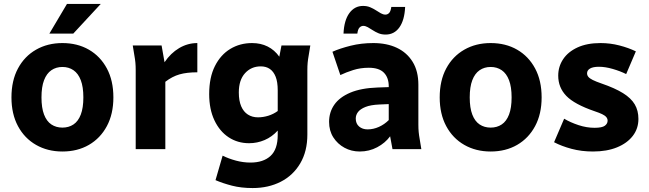

<svg xmlns="http://www.w3.org/2000/svg" viewBox="-20 -755 3285 972"><path d="M38 -262Q38 -347 71 -408.5Q104 -470 162.5 -503.5Q221 -537 296 -537Q372 -537 430 -503.5Q488 -470 521 -408.5Q554 -347 554 -262Q554 -178 521 -116.5Q488 -55 430 -21.5Q372 12 296 12Q221 12 162.5 -21.5Q104 -55 71 -116.5Q38 -178 38 -262ZM190 -262Q190 -209 203 -175Q216 -141 240 -125Q264 -109 296 -109Q328 -109 352 -125Q376 -141 389 -175Q402 -209 402 -262Q402 -315 389 -349Q376 -383 352 -399.5Q328 -416 296 -416Q264 -416 240 -399.5Q216 -383 203 -349Q190 -315 190 -262ZM230 -585 319 -735H490L351 -585Z M652 -525H798L813 -440Q844 -486 887 -511.5Q930 -537 979 -537V-389Q926 -389 889 -378.5Q852 -368 817 -341V0H667V-400Q667 -421 665.5 -437.5Q664 -454 660 -476Z M1039 -279Q1039 -363 1068 -420.5Q1097 -478 1146 -507.5Q1195 -537 1256 -537Q1300 -537 1335 -519.5Q1370 -502 1394 -468L1405 -525H1551L1543 -476Q1539 -454 1537.5 -437.5Q1536 -421 1536 -400V-74Q1536 11 1500 72Q1464 133 1401.5 165Q1339 197 1259 197Q1201 197 1154.5 185Q1108 173 1071 157L1107 33Q1137 48 1174 58Q1211 68 1248 68Q1313 68 1349.5 34.5Q1386 1 1386 -72V-94Q1357 -62 1319.5 -46Q1282 -30 1241 -30Q1183 -30 1137.5 -60Q1092 -90 1065.5 -146Q1039 -202 1039 -279ZM1189 -287Q1189 -245 1201 -217Q1213 -189 1235 -175Q1257 -161 1286 -161Q1312 -161 1338 -169Q1364 -177 1386 -193V-298Q1386 -340 1375.5 -366.5Q1365 -393 1346 -406Q1327 -419 1300 -419Q1252 -419 1220.5 -384.5Q1189 -350 1189 -287Z M1646 -138Q1646 -187 1672.5 -225Q1699 -263 1753.5 -286Q1808 -309 1891 -312L1948 -314V-318Q1948 -362 1923.5 -387Q1899 -412 1847 -412Q1805 -412 1768.5 -400.5Q1732 -389 1703 -375L1663 -493Q1701 -510 1755 -523.5Q1809 -537 1870 -537Q1938 -537 1989 -513Q2040 -489 2069 -442Q2098 -395 2098 -326V-125Q2098 -104 2099.5 -87.5Q2101 -71 2105 -49L2113 0H1967L1955 -65Q1930 -31 1889.5 -9.5Q1849 12 1801 12Q1759 12 1724 -7Q1689 -26 1667.5 -59.5Q1646 -93 1646 -138ZM1781 -155Q1781 -129 1798 -114.5Q1815 -100 1841 -100Q1870 -100 1898 -112.5Q1926 -125 1948 -147V-228L1901 -226Q1856 -224 1830 -213.5Q1804 -203 1792.5 -188Q1781 -173 1781 -155ZM1719 -585Q1722 -652 1748.5 -688.5Q1775 -725 1818 -725Q1838 -725 1854 -718.3Q1870 -711.5 1883 -703Q1896 -694.5 1908 -687.7Q1920 -681 1931 -681Q1942 -681 1950 -689.4Q1958 -697.8 1961 -720H2031Q2028 -653 2002 -616.5Q1976 -580 1932 -580Q1912 -580 1896 -586.7Q1880 -593.5 1867 -602Q1854 -610.5 1842 -617.3Q1830 -624 1819 -624Q1809 -624 1800.5 -616Q1792 -608 1789 -585Z M2206 -262Q2206 -347 2239 -408.5Q2272 -470 2330.5 -503.5Q2389 -537 2464 -537Q2540 -537 2598 -503.5Q2656 -470 2689 -408.5Q2722 -347 2722 -262Q2722 -178 2689 -116.5Q2656 -55 2598 -21.5Q2540 12 2464 12Q2389 12 2330.5 -21.5Q2272 -55 2239 -116.5Q2206 -178 2206 -262ZM2358 -262Q2358 -209 2371 -175Q2384 -141 2408 -125Q2432 -109 2464 -109Q2496 -109 2520 -125Q2544 -141 2557 -175Q2570 -209 2570 -262Q2570 -315 2557 -349Q2544 -383 2520 -399.5Q2496 -416 2464 -416Q2432 -416 2408 -399.5Q2384 -383 2371 -349Q2358 -315 2358 -262Z M2785 -35 2836 -154Q2868 -135 2909 -121.5Q2950 -108 2990 -108Q3028 -108 3042 -118.5Q3056 -129 3056 -144Q3056 -154 3049.5 -162Q3043 -170 3028.5 -177Q3014 -184 2990 -192Q2888 -227 2847 -269.5Q2806 -312 2806 -372Q2806 -418 2831 -455.5Q2856 -493 2904 -515Q2952 -537 3020 -537Q3069 -537 3115.5 -525Q3162 -513 3199 -495L3150 -380Q3120 -395 3082 -406Q3044 -417 3012 -417Q2982 -417 2967 -408Q2952 -399 2952 -384Q2952 -374 2958.5 -366Q2965 -358 2981 -350Q2997 -342 3026 -332Q3093 -309 3134 -283.5Q3175 -258 3193.5 -226.5Q3212 -195 3212 -153Q3212 -104 3183.5 -67Q3155 -30 3103.5 -9Q3052 12 2982 12Q2924 12 2873.5 -1.5Q2823 -15 2785 -35Z"/></svg>

Font: Radio Canada
Style: Regular
Weight: 400
Designer: Charles Daoud, Etienne Aubert Bonn, Alexandre Saumier Demers, Jacques Le Bailly
Foundry: Radio-Canada
Version: Version 2.104;gftools[0.9.28.dev5+ged2979d]